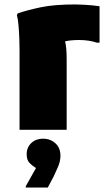

<svg xmlns="http://www.w3.org/2000/svg" viewBox="-20 -584 484 864"><path d="M68 0V-356Q68 -376 67 -407Q66 -438 63.5 -468Q61 -498 56 -516L60 -524Q105 -539 164.5 -551.5Q224 -564 320 -564Q331 -564 361 -562.5Q391 -561 428 -556V-392H416Q380 -404 336 -404Q300 -404 273 -398Q280 -371 280 -316V0ZM142 172Q128 164 114 150.5Q100 137 100 110Q100 79 121 59.5Q142 40 174 40Q206 40 229 60.5Q252 81 252 117Q252 142 240.5 168Q229 194 221 211L195 260H96V254Z"/></svg>

Font: Kufam Black
Style: Regular
Weight: 900
Designer: Wael Morcos, Artur Schmal
Foundry: Original Type
Version: Version 1.301; ttfautohint (v1.8.3)